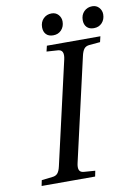

<svg xmlns="http://www.w3.org/2000/svg" viewBox="-93 -908 682 968"><g transform="rotate(-10 248.0 -424.0)"><path d="M389.2 -787.1Q389.2 -814 406 -831.1Q422.9 -848.1 448.2 -848.1Q469.7 -848.1 482.9 -833.3Q496.1 -818.4 496.1 -798.8Q496.1 -772.5 480 -755.1Q463.9 -737.8 438 -737.8Q414.6 -737.8 401.9 -751.2Q389.2 -764.6 389.2 -787.1ZM181.2 -787.1Q181.2 -814 198 -831.1Q214.8 -848.1 240.2 -848.1Q261.7 -848.1 274.9 -833.3Q288.1 -818.4 288.1 -798.8Q288.1 -772.5 272 -755.1Q255.9 -737.8 230 -737.8Q206.5 -737.8 193.8 -751.2Q181.2 -764.6 181.2 -787.1ZM40 0 45.9 -28.8 101.1 -35.2Q118.7 -36.6 128.2 -47.6Q137.7 -58.6 143.1 -83L263.2 -608.9Q273.9 -656.2 241.2 -659.2L182.1 -663.1L189 -691.9H462.9L456.1 -663.1L400.9 -658.2Q382.8 -656.7 373.5 -645Q364.3 -633.3 358.9 -608.9L238.8 -83Q233.4 -60.1 238.5 -47.4Q243.7 -34.7 261.2 -33.2L319.8 -28.8L314 0Z"/></g></svg>

Font: Linguistics Pro
Style: Italic
Weight: 400
Italic angle: -12°
Designer: Stefan Peev, Context Ltd
Foundry: Stefan Peev, Context Ltd
Version: Version 001.000